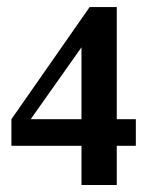

<svg xmlns="http://www.w3.org/2000/svg" viewBox="-20 -530 424 550"><path d="M314.5 -112.3V0H213.4V-112.3H12.7V-188.5L236.8 -509.8H314.5V-188.5H369.1V-112.3ZM213.4 -394.5 67.9 -188.5H213.4Z"/></svg>

Font: Scheherazade
Style: Bold
Weight: 700
Version: Version 2.100 (build 932/914)